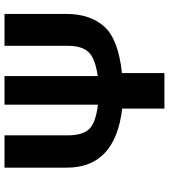

<svg xmlns="http://www.w3.org/2000/svg" viewBox="30 -762 733 832"><g transform="rotate(-90 396.0 -346.5)"><path d="M85 -423V-693H225V-419Q225 -357 251 -327.5Q277 -298 358 -288V-693H482V-289Q559 -300 586 -329Q613 -358 613 -419V-693H751V-423Q751 -323 697 -261.5Q643 -200 495 -184V0H341V-183Q85 -213 85 -423Z"/></g></svg>

Font: Fix15 Mono
Style: Bold
Weight: 700
Designer: Carrois Corporate & Edenspiekermann AG
Foundry: Carrois Corporate GbR & Edenspiekermann AG
Version: Version 3.206